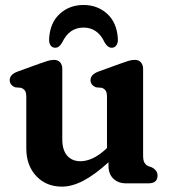

<svg xmlns="http://www.w3.org/2000/svg" viewBox="-20 -718 672 752"><path d="M83 -137V-338Q83 -356 77.5 -363.2Q72 -370.5 62.5 -374L39.5 -376Q18 -385 18 -404Q18 -426 48.5 -437.5L134 -468.5Q152.5 -475 165.8 -479.2Q179 -483.5 192 -483.5Q207 -483.5 215.5 -473.8Q224 -464 224 -448.5V-172Q224 -130 243.2 -108.2Q262.5 -86.5 295 -86.5Q317 -86.5 341.2 -97.2Q365.5 -108 392.5 -132L399 -138.5V-338Q399 -356 393.8 -363.2Q388.5 -370.5 379 -374L356 -376Q334.5 -385 334.5 -404Q334.5 -426 365 -437.5L450.5 -468.5Q468.5 -475 481.8 -479.2Q495 -483.5 508 -483.5Q523 -483.5 531.8 -473.8Q540.5 -464 540.5 -448.5V-109.5Q540.5 -89.5 545.8 -80.8Q551 -72 560.5 -67.5L574.5 -62.5Q597 -51 597 -30.5Q597 0 562 0H472.5Q443 0 424 -18.2Q405 -36.5 405 -68V-82.5Q350.5 -33 306.2 -10Q262 13 222.5 13Q161 13 122 -28.5Q83 -70 83 -137ZM307 -610Q251 -610 223.5 -551.5Q212 -531 196.5 -531Q184 -531 177.5 -541.2Q171 -551.5 172.5 -568Q176.5 -630 214.5 -664.2Q252.5 -698.5 307 -698.5Q361.5 -698.5 399.5 -664.2Q437.5 -630 441.5 -568Q443 -551.5 436.2 -541.2Q429.5 -531 417.5 -531Q402 -531 390 -551.5Q363 -610 307 -610Z"/></svg>

Font: Fraunces 9pt SuperSoft SemiBold
Style: Regular
Weight: 600
Version: Version 1.000;[0bf87f6ff]